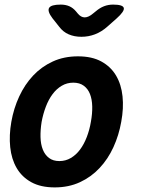

<svg xmlns="http://www.w3.org/2000/svg" viewBox="-20 -805 640 835"><path d="M218 10Q157.2 10 116.2 -12.6Q75.3 -35.1 52.5 -74.2Q29.8 -113.2 24.4 -165Q19 -216.8 29.3 -275.3Q39.6 -333.8 63.5 -385.4Q87.4 -437.1 123.8 -476Q160.3 -514.9 209.2 -537.4Q258.2 -560 319 -560Q380.1 -560 421.1 -537.4Q462 -514.9 484.8 -476.3Q507.5 -437.8 512.9 -386.1Q518.3 -334.5 507.3 -275.3Q497 -216.8 473.3 -165Q449.6 -113.2 413 -74.2Q376.4 -35.1 327.6 -12.6Q278.8 10 218 10ZM238.2 -104.5Q265.5 -104.5 288.2 -118Q311 -131.4 328.1 -154.5Q345.3 -177.5 357.3 -208.8Q369.4 -240 375.3 -275.3Q381.9 -311.3 381.1 -342.2Q380.3 -373.2 371.4 -395.9Q362.6 -418.6 344.5 -432Q326.4 -445.5 298.8 -445.5Q271.2 -445.5 248.5 -432Q225.7 -418.6 208.6 -395.5Q191.4 -372.5 179.5 -341.4Q167.6 -310.3 161 -275Q155.4 -239.7 156.2 -208.6Q157 -177.5 166.2 -154.5Q175.4 -131.4 193.2 -118Q210.9 -104.5 238.2 -104.5ZM244 -785Q265.2 -785 281.4 -777.9Q297.5 -770.9 310.3 -755.7L318.2 -746.2Q332 -729.4 348.4 -729.4Q364.8 -729.4 384.6 -746.2L396 -755.4Q414.2 -770.9 432.5 -777.9Q450.8 -785 472 -785Q514.4 -785 518.3 -770.5Q522.1 -756.1 487.5 -725.1L446.7 -689Q421 -666.3 392.9 -655.7Q364.8 -645 334 -645Q303.2 -645 278.6 -655.7Q254.1 -666.3 237.2 -689L208.3 -725.4Q185.1 -756.1 193.5 -770.5Q201.9 -785 244 -785Z"/></svg>

Font: Maple Mono
Style: Italic
Weight: 400
Italic angle: -10°
Monospace: yes
Designer: subframe7536
Version: Version 7.300